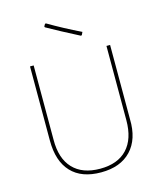

<svg xmlns="http://www.w3.org/2000/svg" viewBox="-123 -925 858 1019"><g transform="rotate(-15 306.0 -416.0)"><path d="M226 -836Q311 -786 402 -742L395 -727L390 -724Q283 -779 216 -817L214 -822L221 -834ZM526 -637V-229Q529 -119 471 -57.5Q413 4 306 4Q199 4 142.5 -56Q86 -116 86 -229V-637H106V-229Q105 -126 157 -71Q209 -16 306 -16Q403 -16 454.5 -71Q506 -126 506 -229V-637Z"/></g></svg>

Font: Alegreya Sans SC Thin
Style: Regular
Weight: 100
Designer: Juan Pablo del Peral
Foundry: Huerta Tipografica
Version: Version 2.007